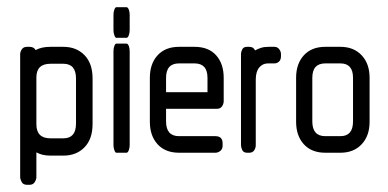

<svg xmlns="http://www.w3.org/2000/svg" viewBox="-20 -424 1076 533"><path d="M120 8Q97 8 81 -1V68Q81 74 76.5 81.5Q72 89 62 89H55Q44 89 40 81Q36 73 36 68V-274Q36 -280 40.5 -287Q45 -294 55 -294H62Q74 -294 79 -285Q95 -294 120 -294H156Q192 -294 214.5 -271Q237 -248 237 -206V-80Q237 -38 214.5 -15Q192 8 156 8ZM191 -206Q191 -247 156 -247H120Q81 -247 81 -209V-79Q81 -40 120 -40H156Q191 -40 191 -81Z M303 -319Q300 -319 297.5 -326Q295 -333 295 -340V-383Q295 -391 297.5 -397.5Q300 -404 303 -404H331Q335 -404 337.5 -397.5Q340 -391 340 -383V-340Q340 -333 337.5 -326Q335 -319 331 -319ZM303 0Q300 0 297.5 -7Q295 -14 295 -21V-282Q295 -290 297.5 -296.5Q300 -303 303 -303H331Q335 -303 337.5 -296.5Q340 -290 340 -282V-21Q340 -14 337.5 -7Q335 0 331 0Z M441 -122V-87Q441 -46 477 -46H578Q598 -46 598 -26V-20Q598 -10 591.5 -5Q585 0 578 0H477Q439 0 417.5 -23.5Q396 -47 396 -86V-208Q396 -247 417.5 -270.5Q439 -294 477 -294H520Q559 -294 580 -270.5Q601 -247 601 -208V-143Q601 -136 596.5 -129Q592 -122 582 -122ZM477 -248Q441 -248 441 -208V-168H556V-208Q556 -248 520 -248Z M724 -248Q709 -248 699.5 -236.5Q690 -225 690 -203V-21Q690 -13 685.5 -6.5Q681 0 672 0H666Q656 0 652.5 -7.5Q649 -15 649 -21V-274Q649 -280 652.5 -287Q656 -294 666 -294H672Q684 -294 688 -284Q695 -288 704 -291Q713 -294 725 -294H742Q750 -294 755 -287.5Q760 -281 760 -274V-268Q760 -258 754.5 -253Q749 -248 742 -248Z M883 0Q845 0 823.5 -23.5Q802 -47 802 -86V-208Q802 -247 823.5 -270.5Q845 -294 883 -294H925Q962 -294 984 -270.5Q1006 -247 1006 -208V-86Q1006 -47 984 -23.5Q962 0 925 0ZM960 -208Q960 -248 925 -248H883Q847 -248 847 -208V-87Q847 -46 883 -46H925Q960 -46 960 -87Z"/></svg>

Font: Chathura
Style: ExtraBold
Weight: 800
Designer: Appaji Ambarisha Darbha
Foundry: Aditya Fonts
Version: Version 1.001 2016